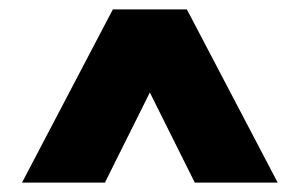

<svg xmlns="http://www.w3.org/2000/svg" viewBox="-20 -760 640 410"><path d="M27 -370 221 -740H379L573 -370H396L300 -562.5L204 -370Z"/></svg>

Font: Encode Sans Cnd Black
Style: Regular
Weight: 900
Width: 3
Designer: Multiple Designers
Foundry: Impallari Type
Version: Version 3.002; ttfautohint (v1.8.3) -l 8 -r 50 -G 200 -x 14 